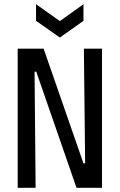

<svg xmlns="http://www.w3.org/2000/svg" viewBox="-20 -891 568 911"><path d="M64 0V-660H187L376 -116H384L378 -660H464V0H343L152 -551H144L149 0ZM151 -871 264 -791 376 -871V-792L264 -713L151 -792Z"/></svg>

Font: Bricolage Grotesque 24pt Condensed
Style: Regular
Weight: 400
Width: 3
Designer: Mathieu Triay
Foundry: Atelier Triay
Version: Version 1.001;gftools[0.9.33.dev8+g029e19f]